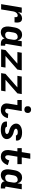

<svg xmlns="http://www.w3.org/2000/svg" viewBox="1998 -2794 803 4840"><g transform="rotate(90 2400.0 -373.5)"><path d="M84 0 170 -520H303L287 -422Q298 -445 315 -465Q332 -485 353 -499.5Q374 -514 398 -521Q422 -528 445 -528Q467 -528 487 -521Q507 -514 520 -499Q533 -484 539.5 -464.5Q546 -445 547.5 -424Q549 -403 547.5 -381.5Q546 -360 543 -338H410Q412 -351 412.5 -364Q413 -377 410 -389Q407 -401 397.5 -409.5Q388 -418 375 -418Q361 -418 347 -414Q333 -410 320.5 -401Q308 -392 299 -380Q290 -368 283 -354.5Q276 -341 272.5 -327.5Q269 -314 266 -300L217 0Z M796 8Q767 8 740.5 0Q714 -8 695 -26Q676 -44 665 -69Q654 -94 649.5 -121Q645 -148 647 -176.5Q649 -205 653 -234L670 -334Q674 -357 680.5 -380.5Q687 -404 698 -426Q709 -448 725 -467.5Q741 -487 762 -501.5Q783 -516 807 -522Q831 -528 854 -528Q882 -528 907.5 -520.5Q933 -513 952 -496.5Q971 -480 982.5 -457Q994 -434 999 -409L1018 -520H1151L1086 -129Q1085 -123 1085.5 -118Q1086 -113 1089.5 -109Q1093 -105 1098 -103.5Q1103 -102 1109 -102H1131V8H1090Q1065 8 1041 3.5Q1017 -1 997 -13Q977 -25 964.5 -45Q952 -65 951 -90Q939 -68 923 -49Q907 -30 886 -17Q865 -4 842 2Q819 8 796 8ZM854 -102Q872 -102 890.5 -106.5Q909 -111 925 -123Q941 -135 950.5 -152.5Q960 -170 963 -188L979 -288Q982 -303 983 -318Q984 -333 982 -347Q980 -361 975.5 -374Q971 -387 962 -397.5Q953 -408 940 -413Q927 -418 912 -418Q892 -418 872 -411Q852 -404 836.5 -389.5Q821 -375 812 -355.5Q803 -336 800 -316L783 -216Q780 -196 780.5 -175.5Q781 -155 790 -138Q799 -121 816.5 -111.5Q834 -102 854 -102Z M1223 0 1241 -110 1583 -410H1291L1309 -520H1751L1733 -410L1391 -110H1683L1665 0Z M1823 0 1841 -110 2183 -410H1891L1909 -520H2351L2333 -410L1991 -110H2283L2265 0Z M2754 8Q2728 8 2703 3.5Q2678 -1 2656.5 -13Q2635 -25 2619 -43.5Q2603 -62 2595 -85.5Q2587 -109 2586.5 -135Q2586 -161 2591 -187L2628 -410H2501V-520H2779L2721 -169Q2719 -156 2720 -143.5Q2721 -131 2728 -121Q2735 -111 2746.5 -106.5Q2758 -102 2771 -102Q2785 -102 2799 -108.5Q2813 -115 2822.5 -126.5Q2832 -138 2837.5 -151.5Q2843 -165 2845 -179L2957 -170Q2953 -147 2944 -124Q2935 -101 2921 -80Q2907 -59 2888.5 -41.5Q2870 -24 2848 -12.5Q2826 -1 2801.5 3.5Q2777 8 2754 8ZM2742 -585Q2722 -585 2703 -592.5Q2684 -600 2672.5 -615Q2661 -630 2658 -650Q2655 -670 2658 -690Q2660 -705 2667.5 -718Q2675 -731 2687.5 -739.5Q2700 -748 2714 -751.5Q2728 -755 2742 -755Q2762 -755 2780.5 -747.5Q2799 -740 2810.5 -725Q2822 -710 2825.5 -690Q2829 -670 2825 -650Q2823 -635 2816 -622Q2809 -609 2796.5 -600.5Q2784 -592 2770 -588.5Q2756 -585 2742 -585Z M3252 8Q3226 8 3201 5.5Q3176 3 3152 -3Q3128 -9 3106.5 -20Q3085 -31 3069.5 -49Q3054 -67 3047 -91Q3040 -115 3044 -140L3045 -147H3175V-146Q3173 -136 3178 -128Q3183 -120 3190 -115.5Q3197 -111 3206 -108Q3215 -105 3224 -103.5Q3233 -102 3242 -101.5Q3251 -101 3261 -101Q3270 -101 3279.5 -101.5Q3289 -102 3297.5 -103Q3306 -104 3315.5 -106.5Q3325 -109 3333 -113Q3341 -117 3348.5 -124.5Q3356 -132 3357 -141Q3359 -154 3351.5 -165Q3344 -176 3333.5 -182.5Q3323 -189 3311 -193Q3299 -197 3286.5 -200.5Q3274 -204 3261.5 -207Q3249 -210 3237 -214.5Q3225 -219 3214 -224Q3203 -229 3192 -235Q3181 -241 3170.5 -248Q3160 -255 3151 -263.5Q3142 -272 3134 -281.5Q3126 -291 3119 -301Q3112 -311 3107 -322.5Q3102 -334 3099 -346.5Q3096 -359 3095 -372Q3094 -385 3097 -399Q3100 -421 3112.5 -442Q3125 -463 3144 -478.5Q3163 -494 3185.5 -503.5Q3208 -513 3230.5 -518.5Q3253 -524 3276 -526Q3299 -528 3321 -528Q3346 -528 3370.5 -525.5Q3395 -523 3418.5 -516.5Q3442 -510 3463 -499Q3484 -488 3499 -470Q3514 -452 3520 -428.5Q3526 -405 3522 -380L3520 -373H3390L3391 -374Q3393 -388 3384 -397.5Q3375 -407 3363.5 -411.5Q3352 -416 3338.5 -417.5Q3325 -419 3312 -419Q3300 -419 3287.5 -418Q3275 -417 3262 -413Q3249 -409 3238 -400.5Q3227 -392 3225 -380Q3222 -367 3229.5 -356Q3237 -345 3247.5 -338Q3258 -331 3270 -327Q3282 -323 3294.5 -319.5Q3307 -316 3319.5 -313Q3332 -310 3344 -306Q3356 -302 3367.5 -296.5Q3379 -291 3390 -285Q3401 -279 3411 -272Q3421 -265 3430.5 -256.5Q3440 -248 3448 -239Q3456 -230 3462.5 -219.5Q3469 -209 3474.5 -197.5Q3480 -186 3482.5 -173.5Q3485 -161 3486 -148Q3487 -135 3485 -122Q3481 -99 3467.5 -77.5Q3454 -56 3434.5 -40.5Q3415 -25 3392 -16Q3369 -7 3345.5 -1.5Q3322 4 3298.5 6Q3275 8 3252 8Z M3932 8Q3901 8 3873 1Q3845 -6 3822.5 -23Q3800 -40 3785.5 -64.5Q3771 -89 3765.5 -117.5Q3760 -146 3761 -176Q3762 -206 3767 -236L3796 -410H3714V-520H3814L3849 -735H3982L3947 -520H4117V-410H3929L3897 -218Q3895 -206 3894 -194Q3893 -182 3893.5 -170Q3894 -158 3896 -146Q3898 -134 3903.5 -124Q3909 -114 3919 -108Q3929 -102 3942 -102Q3953 -102 3963 -107.5Q3973 -113 3981.5 -122Q3990 -131 3996.5 -141Q4003 -151 4007.5 -161.5Q4012 -172 4015.5 -183Q4019 -194 4022 -205L4141 -169Q4134 -146 4123.5 -124Q4113 -102 4098.5 -81.5Q4084 -61 4065.5 -43.5Q4047 -26 4025 -14Q4003 -2 3979 3Q3955 8 3932 8Z M4396 8Q4367 8 4340.5 0Q4314 -8 4295 -26Q4276 -44 4265 -69Q4254 -94 4249.5 -121Q4245 -148 4247 -176.5Q4249 -205 4253 -234L4270 -334Q4274 -357 4280.5 -380.5Q4287 -404 4298 -426Q4309 -448 4325 -467.5Q4341 -487 4362 -501.5Q4383 -516 4407 -522Q4431 -528 4454 -528Q4482 -528 4507.5 -520.5Q4533 -513 4552 -496.5Q4571 -480 4582.5 -457Q4594 -434 4599 -409L4618 -520H4751L4686 -129Q4685 -123 4685.5 -118Q4686 -113 4689.5 -109Q4693 -105 4698 -103.5Q4703 -102 4709 -102H4731V8H4690Q4665 8 4641 3.5Q4617 -1 4597 -13Q4577 -25 4564.5 -45Q4552 -65 4551 -90Q4539 -68 4523 -49Q4507 -30 4486 -17Q4465 -4 4442 2Q4419 8 4396 8ZM4454 -102Q4472 -102 4490.5 -106.5Q4509 -111 4525 -123Q4541 -135 4550.5 -152.5Q4560 -170 4563 -188L4579 -288Q4582 -303 4583 -318Q4584 -333 4582 -347Q4580 -361 4575.5 -374Q4571 -387 4562 -397.5Q4553 -408 4540 -413Q4527 -418 4512 -418Q4492 -418 4472 -411Q4452 -404 4436.5 -389.5Q4421 -375 4412 -355.5Q4403 -336 4400 -316L4383 -216Q4380 -196 4380.5 -175.5Q4381 -155 4390 -138Q4399 -121 4416.5 -111.5Q4434 -102 4454 -102Z"/></g></svg>

Font: Iosevka Extrabold Extended
Style: Italic
Weight: 800
Width: 7
Italic angle: -9°
Monospace: yes
Designer: Belleve Invis
Foundry: Belleve Invis
Version: Version 32.5.0; ttfautohint (v1.8.4)